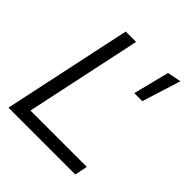

<svg xmlns="http://www.w3.org/2000/svg" viewBox="-195 -850 983 983"><g transform="rotate(45 296.0 -359.0)"><path d="M22 0 171 -700H246L112 -69H520L506 0ZM425 -508 474 -703 549 -718 483 -508Z"/></g></svg>

Font: Red Hat Display VF
Style: Italic
Weight: 300
Italic angle: -12°
Designer: Pentagram, MCKL
Foundry: Pentagram, MCKL
Version: Version 1.010